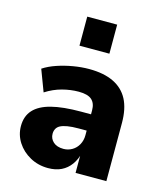

<svg xmlns="http://www.w3.org/2000/svg" viewBox="-105 -754 713 843"><g transform="rotate(15 251.5 -332.5)"><path d="M192 11Q147 11 110 -9.5Q73 -30 51.5 -63.5Q30 -97 30 -137Q30 -182 56 -210.5Q82 -239 134.5 -252.5Q187 -266 269 -266H328V-192H278Q247 -192 227 -188.5Q207 -185 195.5 -179Q184 -173 178.5 -163Q173 -153 173 -140Q173 -118 189.5 -103Q206 -88 236 -88Q257 -88 275 -98.5Q293 -109 303.5 -128Q314 -147 314 -171V-284Q314 -316 296 -332Q278 -348 237 -348Q200 -348 162 -338Q124 -328 88 -305L51 -403Q77 -420 111 -431.5Q145 -443 182.5 -449.5Q220 -456 255 -456Q322 -456 366.5 -434.5Q411 -413 433 -371Q455 -329 455 -264V0H315V-92H319Q312 -61 295 -37.5Q278 -14 252.5 -1.5Q227 11 192 11ZM187 -544V-676H323V-544Z"/></g></svg>

Font: Nunito Sans 12pt ExtraLight
Style: Weight 830 Width 84 Optical size 12.0 YTLC 445
Weight: 830
Width: 4
Designer: Vernon Adams
Foundry: Vernon Adams
Version: Version 3.101;gftools[0.9.27]